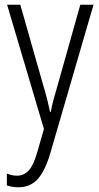

<svg xmlns="http://www.w3.org/2000/svg" viewBox="-20 -552 421 813"><path d="M10 -532H66L163 -191Q175 -151 181 -126Q187 -101 192 -78H195Q200 -105 207.5 -133Q215 -161 224 -191L320 -532H376L192 100Q170 174 138.5 207.5Q107 241 58 241Q45 241 33 239Q21 237 9 233V183Q19 187 30 189.5Q41 192 52 192Q81 192 101.5 170Q122 148 138 92L166 -6Z"/></svg>

Font: Noto Sans Telugu Condensed Light
Style: Regular
Weight: 300
Width: 3
Designer: Jelle Bosma - Monotype Design Team
Foundry: Monotype Imaging Inc.
Version: Version 2.005; ttfautohint (v1.8.4.7-5d5b)